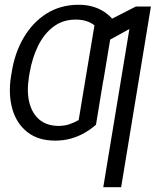

<svg xmlns="http://www.w3.org/2000/svg" viewBox="-20 -573 646 797"><path d="M222.2 -50.3Q247.1 -50.3 267.6 -57.1Q288.1 -64 306.6 -74.7L343.8 -298.8H418.5L378.4 -55.2Q356 -35.6 329.8 -20.8Q303.7 -5.9 273.7 2.4Q243.7 10.7 209 10.7Q138.2 10.7 93.3 -24.9Q48.3 -60.5 31.2 -120.8Q14.2 -181.2 25.4 -254.4L28.3 -271Q40.5 -352.1 77.9 -416Q115.2 -480 173.3 -516.6Q231.4 -553.2 306.2 -553.2Q338.9 -553.2 365.5 -545.4Q392.1 -537.6 413.6 -523.2Q435.1 -508.8 450.7 -489.3L409.2 -239.3L334 -239.7L372.1 -467.8Q357.4 -479.5 337.9 -485.6Q318.4 -491.7 294.4 -491.7Q241.2 -491.7 202.1 -462.4Q163.1 -433.1 138.4 -383.3Q113.8 -333.5 103 -271L100.1 -253.4Q90.3 -190.9 102.3 -145.5Q114.3 -100.1 144.8 -75.4Q175.3 -50.8 222.2 -50.3ZM606.4 -545.9 482.9 204.1H408.7L517.1 -452.6L399.4 -387.7L415 -480L543.9 -545.9Z"/></svg>

Font: Inter 17pt Light
Style: Italic
Weight: 300
Italic angle: -9.3988°
Version: Version 4.001;git-66647c0bb